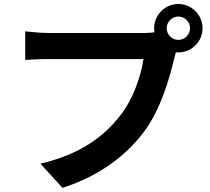

<svg xmlns="http://www.w3.org/2000/svg" viewBox="-20 -873 1040 949"><path d="M803.9 -733.4C803.9 -765.1 829.9 -791.3 861.5 -791.3C893.1 -791.3 919.3 -765.1 919.3 -733.4C919.3 -701.8 893.1 -675.8 861.5 -675.8C829.9 -675.8 803.9 -701.8 803.9 -733.4ZM741.9 -733.4C741.9 -667.6 795.7 -613.8 861.5 -613.8C927.3 -613.8 981.3 -667.6 981.3 -733.4C981.3 -799.2 927.3 -853.2 861.5 -853.2C795.7 -853.2 741.9 -799.2 741.9 -733.4ZM863.3 -654.2 764.7 -717.6C738.1 -710.7 706.1 -709.9 686.5 -709.9C630.5 -709.9 298.6 -709.9 223.7 -709.9C190.7 -709.9 134.2 -714.3 104.5 -718V-576.7C130.3 -578.5 177.8 -581.1 223.5 -581.1C298.6 -581.1 628.8 -581.1 689.3 -581.1C676 -495.4 638.2 -381.8 571.8 -298.7C491 -197.4 378.2 -110.5 179.9 -64.1L288.8 55.6C467.4 -1.7 600.5 -100.9 690.9 -220.6C774.5 -331.8 818.2 -487.1 841.3 -585C846.6 -606.1 853.9 -635.1 863.3 -654.2Z"/></svg>

Font: Source Han Sans JP VF
Style: Regular
Weight: 250
Designer: Ryoko NISHIZUKA 西塚涼子 (kana, bopomofo & ideographs); Paul D. Hunt (Latin, Greek & Cyrillic); Sandoll Communications 산돌커뮤니
Foundry: Adobe
Version: Version 2.004;hotconv 1.0.118;makeotfexe 2.5.65603